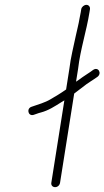

<svg xmlns="http://www.w3.org/2000/svg" viewBox="-20 -752 431 792"><path d="M227.7 2 286 -366C289 -368 292 -370.3 295.1 -373C309.4 -384.4 324 -395.1 337.1 -405L355 -417C365.2 -423.1 372.7 -428.8 381.9 -435C401.8 -449.7 384.9 -478.9 363.3 -463C354.8 -457.3 347.9 -451.2 338.6 -446L320.7 -434C312.4 -428.2 303.1 -420.7 293.7 -415C296.6 -433 299.4 -451 302.3 -469C311.4 -548.2 336.8 -624 349 -701L351.1 -714C352.6 -723.5 346.1 -732 336.4 -732C326.8 -732 316.6 -723.5 315.1 -714L313 -701C311.8 -693 310.1 -684.3 307.9 -675C304.4 -652.6 297.6 -628.1 292.7 -604.5C283.1 -558.1 271.8 -516.1 266.1 -468C261.6 -439.7 257.1 -411.3 252.7 -383C251.1 -381.7 249.2 -380.3 247 -379C227.3 -365.2 208.6 -354.6 189.3 -343C164.7 -328.2 139 -321.8 111.4 -312C87.8 -305.5 95.4 -271.8 118 -278L129.7 -282C136.8 -284.7 143.1 -286.7 148.6 -288C180.3 -296.3 206.2 -313.7 232.3 -330L245.5 -338L191.7 2C190 12.4 197.2 20 207.3 20C217.5 20 226 12.3 227.7 2Z"/></svg>

Font: CiSf OpenHand
Style: Obl
Weight: 400
Foundry: Cannot Into Space Fonts
Version: Version 0.7892